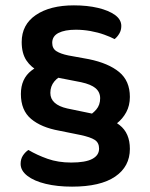

<svg xmlns="http://www.w3.org/2000/svg" viewBox="-20 -643 561 717"><path d="M465 -87Q465 -21 410 16.5Q355 54 249 54Q194 54 150.5 43.5Q107 33 82 13.5Q57 -6 57 -31Q57 -49 65.5 -62Q74 -75 86 -83Q118 -64 157.5 -50Q197 -36 246 -36Q299 -36 324.5 -49.5Q350 -63 350 -88Q350 -110 334 -120.5Q318 -131 280 -139L201 -155Q134 -167 96 -199Q58 -231 58 -292Q58 -349 97.5 -379.5Q137 -410 198 -418L222 -365Q198 -357 183 -339Q168 -321 168 -296Q168 -274 184 -259.5Q200 -245 231 -238L318 -220Q388 -206 426.5 -176Q465 -146 465 -87ZM465 -281Q465 -249 451.5 -224Q438 -199 416 -182Q394 -165 371 -157L301 -204Q325 -217 339.5 -234Q354 -251 354 -276Q354 -299 337 -313.5Q320 -328 283 -336L201 -352Q159 -360 127.5 -375.5Q96 -391 78.5 -417.5Q61 -444 61 -486Q61 -551 114 -587Q167 -623 256 -623Q306 -623 346 -613.5Q386 -604 409.5 -587Q433 -570 433 -546Q433 -530 425.5 -517.5Q418 -505 408 -497Q393 -505 369.5 -513.5Q346 -522 318.5 -527Q291 -532 263 -532Q222 -532 198.5 -520Q175 -508 175 -483Q175 -462 190.5 -452Q206 -442 235 -436L312 -422Q385 -407 425 -374Q465 -341 465 -281Z"/></svg>

Font: BalooTamma2SemiBold
Style: Regular
Weight: 600
Designer: Divya Kowshik, Shuchita Grover and Ek Type
Foundry: Ek Type
Version: Version 1.700